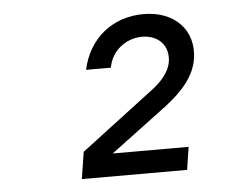

<svg xmlns="http://www.w3.org/2000/svg" viewBox="-40 -882 681 547"><g transform="rotate(-5 300.0 -608.5)"><path d="M173 -382H474L484 -447H267L426 -566C480 -607 513 -647 521 -695C534 -778 476 -835 389 -835C299 -835 231 -779 212 -691H283C291 -739 333 -771 379 -771C425 -771 456 -740 449 -693C444 -664 422 -639 393 -617L185 -459Z"/></g></svg>

Font: JetBrains Mono
Style: Italic
Weight: 400
Italic angle: -9°
Monospace: yes
Designer: Philipp Nurullin, Konstantin Bulenkov
Foundry: JetBrains
Version: Version 2.305